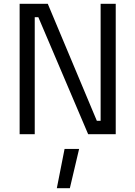

<svg xmlns="http://www.w3.org/2000/svg" viewBox="-20 -711 717 1017"><path d="M281 286 322 78H399L350 286ZM84 0V-691H233L493 -71H513V-691H593V0H447L183 -620H164V0Z"/></svg>

Font: Cairo
Style: Regular
Weight: 400
Designer: Mohamed Gaber, Accademia di Belle Arti di Urbino
Foundry: Kief Type Foundry, Accademia di Belle Arti di Urbino
Version: Version 3.120